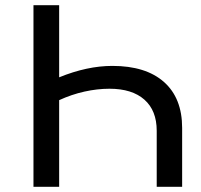

<svg xmlns="http://www.w3.org/2000/svg" viewBox="-20 -720 776 740"><path d="M584 0V-216Q584 -294 536.5 -336Q489 -378 402 -378Q355 -378 305.5 -367Q256 -356 208 -334V0H109V-700H208V-422Q316 -466 413 -466Q542 -466 612 -404Q682 -342 682 -227V0Z"/></svg>

Font: Montserrat Medium
Style: Regular
Weight: 500
Designer: Julieta Ulanovsky
Foundry: Julieta Ulanovsky
Version: Version 9.000; ttfautohint (v1.8.4.7-5d5b)